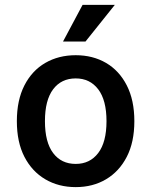

<svg xmlns="http://www.w3.org/2000/svg" viewBox="-20 -755 619 786"><path d="M49 -259Q49 -345 80 -405.5Q111 -466 165.5 -497.5Q220 -529 290 -529Q360 -529 414 -497.5Q468 -466 499 -405.5Q530 -345 530 -259Q530 -173 499 -113Q468 -53 414 -21Q360 11 290 11Q220 11 165.5 -21Q111 -53 80 -113Q49 -173 49 -259ZM164 -259Q164 -173 197.5 -128.5Q231 -84 290 -84Q348 -84 382 -128.5Q416 -173 416 -259Q416 -345 382 -389.5Q348 -434 290 -434Q231 -434 197.5 -389.5Q164 -345 164 -259ZM238 -585 318 -735H450L330 -585Z"/></svg>

Font: Radio Canada Medium
Style: Regular
Weight: 500
Designer: Charles Daoud, Etienne Aubert Bonn, Alexandre Saumier Demers, Jacques Le Bailly
Foundry: Radio-Canada
Version: Version 2.104; ttfautohint (v1.8.4.7-5d5b);gftools[0.9.28.de